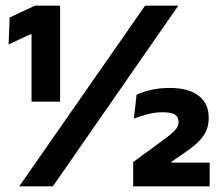

<svg xmlns="http://www.w3.org/2000/svg" viewBox="-20 -659 778 679"><path d="M91.5 -299.5V-537.5H87L10.5 -502L14 -597L103.5 -639H192.5V-299.5ZM48 0 493 -639H610.5L167 0ZM451 0V-86L545.5 -155Q565 -169.5 579.8 -181Q594.5 -192.5 603 -203.5Q611.5 -214.5 611.5 -227V-229Q611.5 -244 599.5 -253Q587.5 -262 556 -262Q528.5 -262 501.2 -255Q474 -248 453.5 -239.5L463 -324Q483 -334 513.8 -341Q544.5 -348 579.5 -348Q647.5 -348 682.8 -320.2Q718 -292.5 718 -244.5V-240.5Q718 -215.5 709 -195.8Q700 -176 682.2 -158.2Q664.5 -140.5 636.5 -121.5L586.5 -87V-70.5L538 -84H721.5V0Z"/></svg>

Font: Anek Tamil
Style: Bold
Weight: 700
Designer: Aadarsh Rajan (Tamil), Yesha Goshar (Latin)
Foundry: Ek Type
Version: Version 1.003